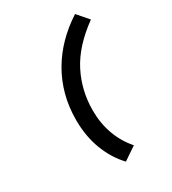

<svg xmlns="http://www.w3.org/2000/svg" viewBox="-217 -856 1033 1150"><g transform="rotate(-30 300.0 -281.0)"><path d="M309 178Q246 112 210.5 19Q175 -74 175 -186Q175 -277 196.5 -357Q218 -437 258.5 -506.5Q299 -576 356.5 -634.5Q414 -693 487 -740L553 -664Q412 -562 351 -443Q290 -324 290 -186Q290 -98 317.5 -21.5Q345 55 399 117Z"/></g></svg>

Font: Source Code Pro
Style: Bold Italic
Weight: 700
Italic angle: -11°
Monospace: yes
Designer: Paul D. Hunt, Teo Tuominen
Foundry: Adobe Systems Incorporated
Version: Version 1.050;PS 1.000;hotconv 16.6.51;makeotf.lib2.5.65220